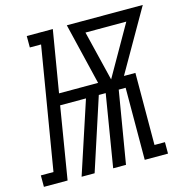

<svg xmlns="http://www.w3.org/2000/svg" viewBox="-173 -837 913 940"><g transform="rotate(-15 284.0 -367.5)"><path d="M-65 0V-58H-1L102 -677H45V-735H177L125 -423H323L248 -735H633L454 -423H512L511 -58H564V0H446L447 -365H412L351 0H286L346 -365H311L192 0H126L246 -365H115L55 0ZM389 -423 534 -677H327Z"/></g></svg>

Font: Iosevka Curly Slab LtExObl
Style: Regular
Weight: 300
Width: 7
Italic angle: -9°
Monospace: yes
Designer: Belleve Invis
Foundry: Belleve Invis
Version: Version 11.1.0; ttfautohint (v1.8.3)